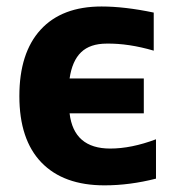

<svg xmlns="http://www.w3.org/2000/svg" viewBox="-20 -554 553 586"><path d="M290 -534.2Q360.4 -534.2 449.2 -515.6V-399.4Q372.1 -421.9 305.7 -420.9Q254.9 -420.9 227.5 -394.5Q200.2 -368.2 192.4 -314.5H418.9V-208H192.4Q205.1 -100.6 316.4 -100.6Q380.9 -100.6 456.1 -128.9V-8.8Q376 11.7 298.8 11.7Q173.8 11.7 106.4 -58.1Q39.1 -127.9 39.1 -260.7Q39.1 -392.6 104 -463.4Q168.9 -534.2 290 -534.2Z"/></svg>

Font: Nasu
Style: Bold
Weight: 700
Designer: Ryoko NISHIZUKA (kana &amp; ideographs); Paul D. Hunt (Latin, Greek &amp; Cyrillic); Wenlong ZHANG (bopomofo); Sandoll C
Version: Version 2014.1215